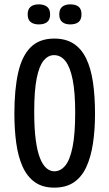

<svg xmlns="http://www.w3.org/2000/svg" viewBox="-20 -849 502 881"><path d="M229 12Q175 12 139.5 -13.5Q104 -39 83.5 -85Q63 -131 54.5 -193Q46 -255 46 -328Q46 -439 63.5 -516Q81 -593 121 -632.5Q161 -672 229 -672Q282 -672 318 -648.5Q354 -625 375.5 -580.5Q397 -536 406.5 -472Q416 -408 416 -327Q416 -253 406.5 -190.5Q397 -128 376 -82.5Q355 -37 319 -12.5Q283 12 229 12ZM229 -63Q258 -63 279.5 -89Q301 -115 313 -174.5Q325 -234 325 -333Q325 -425 313.5 -483Q302 -541 280.5 -568.5Q259 -596 228 -596Q201 -596 180.5 -571.5Q160 -547 148.5 -490.5Q137 -434 137 -336Q137 -259 144 -207Q151 -155 163.5 -123.5Q176 -92 193 -77.5Q210 -63 229 -63ZM302 -737Q279 -737 265.5 -748Q252 -759 252 -783Q252 -807 265.5 -818Q279 -829 302 -829Q328 -829 341 -818Q354 -807 354 -783Q354 -759 340.5 -748Q327 -737 302 -737ZM158 -737Q134 -737 120.5 -748Q107 -759 107 -783Q107 -807 120.5 -818Q134 -829 158 -829Q182 -829 196 -818Q210 -807 210 -783Q210 -759 196.5 -748Q183 -737 158 -737Z"/></svg>

Font: Bricolage Grotesque 36pt Condensed
Style: Regular
Weight: 400
Width: 3
Designer: Mathieu Triay
Foundry: Atelier Triay
Version: Version 1.001;gftools[0.9.33.dev8+g029e19f]